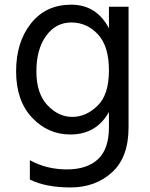

<svg xmlns="http://www.w3.org/2000/svg" viewBox="-20 -573 651 832"><path d="M452.1 -450.2V-543.9H537.1V-21.5Q537.1 109.4 464.8 174.3Q392.6 239.3 285.6 239.3Q178.7 239.3 109.4 205.1V121.1Q181.6 161.1 269.5 161.1Q357.4 161.1 404.8 116.7Q452.1 72.3 452.1 -21.5V-87.9Q397.5 9.8 285.2 9.8Q187.5 9.8 118.7 -63.5Q49.8 -136.7 49.8 -263.7Q49.8 -390.6 114.3 -471.7Q178.7 -552.7 288.6 -552.7Q398.4 -552.7 452.1 -450.2ZM179.7 -417.5Q137.7 -359.4 137.7 -263.7Q137.7 -168 185.5 -117.2Q233.4 -66.4 293 -66.4Q352.5 -66.4 402.3 -114.3Q452.1 -162.1 452.1 -267.6Q452.1 -373 404.3 -424.3Q356.4 -475.6 289.1 -475.6Q221.7 -475.6 179.7 -417.5Z"/></svg>

Font: GenEi M Gothic v2 Regular
Style: Regular
Weight: 400
Version: Version 2.0